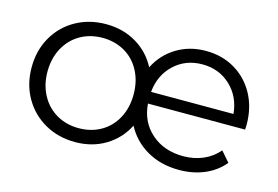

<svg xmlns="http://www.w3.org/2000/svg" viewBox="-76 -684 1219 842"><g transform="rotate(15 534.0 -262.5)"><path d="M1021 -241H580Q586 -159 643.5 -108.5Q701 -58 788 -58Q837 -58 878 -75.5Q919 -93 948 -127L988 -81Q953 -39 901 -17Q849 5 786 5Q703 5 640 -31.5Q577 -68 544 -131Q512 -68 452 -31.5Q392 5 314 5Q238 5 177 -29.5Q116 -64 81 -125Q46 -186 46 -263Q46 -340 81 -401Q116 -462 177 -496Q238 -530 314 -530Q391 -530 451.5 -494Q512 -458 544 -396Q575 -458 633.5 -494Q692 -530 767 -530Q840 -530 898 -496Q956 -462 989 -401.5Q1022 -341 1022 -263ZM580 -294H954Q947 -371 895 -420Q843 -469 767 -469Q691 -469 639 -420Q587 -371 580 -294ZM509 -263Q509 -323 484 -370Q459 -417 414.5 -442.5Q370 -468 314 -468Q258 -468 213.5 -442.5Q169 -417 143.5 -370Q118 -323 118 -263Q118 -203 143.5 -156Q169 -109 213.5 -83.5Q258 -58 314 -58Q370 -58 414.5 -83.5Q459 -109 484 -156Q509 -203 509 -263Z"/></g></svg>

Font: CMG Sans
Style: Regular
Weight: 400
Designer: Julieta Ulanovsky
Foundry: Julieta Ulanovsky
Version: Version 7.200